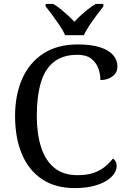

<svg xmlns="http://www.w3.org/2000/svg" viewBox="-20 -951 654 981"><path d="M361 10Q262 10 194 -36Q126 -82 91.5 -164.5Q57 -247 57 -358Q57 -466 93.5 -548.5Q130 -631 201.5 -677.5Q273 -724 378 -724Q446 -724 491 -709.5Q536 -695 558 -669.5Q580 -644 580 -612Q580 -580 555 -561Q530 -542 493 -542Q493 -573 482 -602.5Q471 -632 445.5 -651.5Q420 -671 376 -671Q301 -671 255 -634.5Q209 -598 188.5 -528Q168 -458 168 -358Q168 -269 189.5 -200.5Q211 -132 257 -94Q303 -56 376 -56Q425 -56 459 -68Q493 -80 516.5 -99.5Q540 -119 557 -141Q565 -136 570.5 -126.5Q576 -117 576 -102Q576 -83 563 -63.5Q550 -44 524 -27.5Q498 -11 457.5 -0.5Q417 10 361 10ZM313 -771Q303 -794 285 -820.5Q267 -847 248 -873Q229 -899 213 -918V-931H252Q271 -920 290 -904.5Q309 -889 327 -872.5Q345 -856 360 -840Q375 -856 393 -872.5Q411 -889 430.5 -904.5Q450 -920 469 -931H508V-918Q493 -899 473.5 -873Q454 -847 436.5 -820.5Q419 -794 408 -771Z"/></svg>

Font: Noto Serif Malayalam
Style: Regular
Weight: 400
Designer: Indian type Foundry, Jelle Bosma, Monotype Design Team
Foundry: Monotype Imaging Inc.
Version: Version 2.103